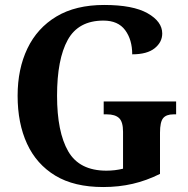

<svg xmlns="http://www.w3.org/2000/svg" viewBox="-20 -744 759 774"><path d="M396 10Q279 10 203 -36Q127 -82 89 -164.5Q51 -247 51 -358Q51 -466 90.5 -548.5Q130 -631 207.5 -677.5Q285 -724 400 -724Q516 -724 575 -690.5Q634 -657 634 -609Q634 -574 603.5 -549.5Q573 -525 513 -525Q513 -584 484.5 -622.5Q456 -661 397 -661Q296 -661 253 -583Q210 -505 210 -358Q210 -212 255 -134Q300 -56 409 -56Q426 -56 443 -58Q460 -60 476 -64V-213Q476 -253 460 -268Q444 -283 411 -283H398V-335H690V-283H679Q650 -283 637.5 -267.5Q625 -252 625 -209V-43Q571 -16 515 -3Q459 10 396 10Z"/></svg>

Font: Noto Serif Tamil SemiCondensed
Style: Bold Italic
Weight: 700
Width: 4
Italic angle: -12°
Designer: Indian Type Foundry, Tom Grace, and the Monotype Design Team
Foundry: Monotype Imaging Inc.
Version: Version 2.003; ttfautohint (v1.8.4.7-5d5b)